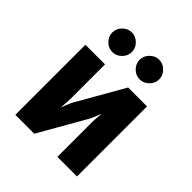

<svg xmlns="http://www.w3.org/2000/svg" viewBox="-194 -839 969 969"><g transform="rotate(45 290.0 -355.0)"><path d="M241 -591Q220 -570 192 -570Q164 -570 143 -591Q122 -612 122 -640Q122 -668 143 -689Q164 -710 192 -710Q220 -710 241 -689Q262 -668 262 -640Q262 -612 241 -591ZM436 -591Q415 -570 387 -570Q359 -570 338 -591Q317 -612 317 -640Q317 -668 338 -689Q359 -710 387 -710Q415 -710 436 -689Q457 -668 457 -640Q457 -612 436 -591ZM70 0V-500H210V-255Q210 -236 208 -214L206 -195H210Q211 -203 216 -214Q225 -238 235 -255L375 -500H510V0H370V-245Q370 -264 372 -286L374 -305H370Q369 -297 364 -286Q358 -269 345 -245L205 0Z"/></g></svg>

Font: Scada
Style: Bold
Weight: 700
Designer: Jovanny Lemonad
Foundry: Jovanny Lemonad
Version: Version 4.100;PS 004.100;hotconv 1.0.88;makeotf.lib2.5.64775